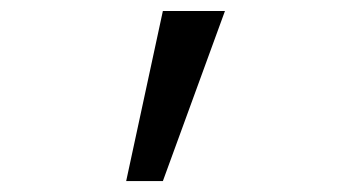

<svg xmlns="http://www.w3.org/2000/svg" viewBox="-20 -833 640 350"><path d="M276.9 -502.9H210L276.9 -813H390.1Z"/></svg>

Font: Liberation Mono
Style: Regular
Weight: 400
Monospace: yes
Designer: Steve Matteson
Foundry: Ascender Corporation
Version: Version 2.1.5